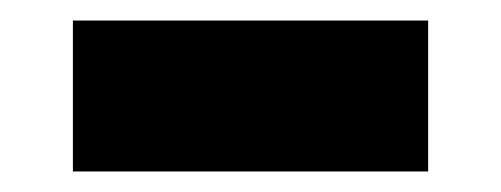

<svg xmlns="http://www.w3.org/2000/svg" viewBox="-20 -381 488 187"><path d="M51 -214V-361H397V-214Z"/></svg>

Font: Lexend
Style: Bold
Weight: 700
Designer: Bonnie Shaver-Troup, Thomas Jockin
Foundry: Lexend
Version: Version 1.007; ttfautohint (v1.8.3)